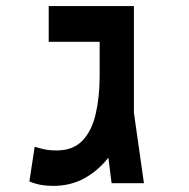

<svg xmlns="http://www.w3.org/2000/svg" viewBox="-20 -606 626 635"><path d="M155.8 8.8Q134.8 8.8 116 5.6Q97.2 2.4 77.1 -5.9L94.7 -120.6Q109.4 -115.7 127 -112.1Q144.5 -108.4 167 -108.4Q221.7 -108.4 252.7 -140.9Q283.7 -173.3 296.6 -229.5Q309.6 -285.6 309.6 -356.4V-467.8H141.1V-585.9H422.9V-232.9L456.1 0H349.1L338.4 -84.5Q305.2 -42 259.5 -16.6Q213.9 8.8 155.8 8.8Z"/></svg>

Font: Cascadia Mono NF SemiBold
Style: Regular
Weight: 600
Monospace: yes
Designer: Aaron Bell
Foundry: Saja Typeworks
Version: Version 2404.023; ttfautohint (v1.8.4)